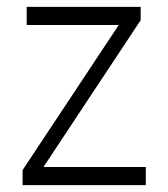

<svg xmlns="http://www.w3.org/2000/svg" viewBox="-20 -544 492 561"><path d="M406 -3H46V-47L327 -471H58V-524H391V-485L107 -56H406Z"/></svg>

Font: LXGW 975 Gothic SC 200W
Style: Regular
Weight: 200
Version: Version 2.01;February 25, 2021